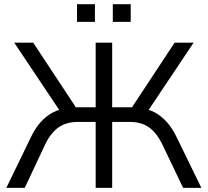

<svg xmlns="http://www.w3.org/2000/svg" viewBox="-20 -912 1008 932"><path d="M10.9 0 129.2 -244.6Q150.1 -288 176.6 -318.3Q203.1 -348.5 236.2 -365.9Q269.4 -383.3 309.2 -387.7L278.8 -361.3L49 -705H141.2L358.7 -375.2L336.3 -391.2H444.4V-705H524.5V-391.2H634.1L610.2 -375.2L827.7 -705H919.9L690 -361.3L659.6 -387.7Q700 -383.3 732.4 -365.7Q764.8 -348 791.3 -317.8Q817.7 -287.6 838.2 -244.6L957.5 0H868.8L770.1 -206.7Q740.3 -268.3 702.8 -294.2Q665.3 -320.2 610.6 -320.2H524.5V0H444.4V-320.2H358.3Q302 -320.2 263.8 -293.5Q225.5 -266.7 197.2 -206.7L100.1 0ZM527.6 -805.9V-891.7H614.5V-805.9ZM353.9 -805.9V-891.7H440.8V-805.9Z"/></svg>

Font: Nunito Sans 12pt ExtraLight
Style: Regular
Weight: 200
Designer: Vernon Adams
Foundry: Vernon Adams
Version: Version 3.101;gftools[0.9.27]